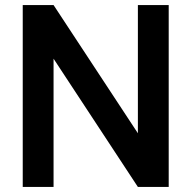

<svg xmlns="http://www.w3.org/2000/svg" viewBox="-20 -740 758 760"><path d="M70 -720H192L525.8 -212.5V-720H647.8V0H525.8L192 -507.7V0H70Z"/></svg>

Font: Tap Sans
Style: Regular
Weight: 400
Designer: Tap Payments
Foundry: Tap Payments
Version: Version 1.001;Glyphs 3.1.2 (3151)